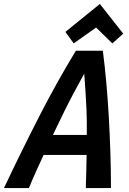

<svg xmlns="http://www.w3.org/2000/svg" viewBox="-71 -949 651 969"><path d="M-51 0Q-6 -95 39.5 -187.5Q85 -280 130.5 -368.5Q176 -457 222 -539Q268 -621 312 -693H448Q458 -616 465.5 -532Q473 -448 478 -360.5Q483 -273 486 -182.5Q489 -92 489 0H362Q363 -42 364.5 -84Q366 -126 366 -167H149Q131 -128 112 -86Q93 -44 75 0ZM196 -268H367Q368 -342 365.5 -397Q363 -452 360 -495.5Q357 -539 354 -577Q332 -537 308.5 -493.5Q285 -450 258 -396Q231 -342 196 -268ZM301 -730 259 -788 433 -929 551 -779 496 -730 414 -810Z"/></svg>

Font: Ubuntu Sans Mono SemiBold
Style: Italic
Weight: 600
Italic angle: -13.5°
Monospace: yes
Designer: Dalton Maag Ltd
Foundry: Dalton Maag Ltd
Version: Version 1.006